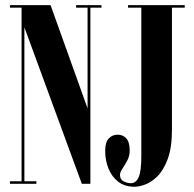

<svg xmlns="http://www.w3.org/2000/svg" viewBox="-20 -720 760 752"><path d="M19 0V-10H64.5V-690H19V-700H178L323 -295.5V-690H278V-700H377.5V-690H334V0H300.5L75.5 -613V-10H122.5V0ZM507.5 11.5Q469 11.5 443.5 -8Q418 -27.5 405 -59.5Q392 -91.5 392 -129Q392 -162.5 405.8 -177.5Q419.5 -192.5 441 -192.5Q461.5 -192.5 474.8 -177.8Q488 -163 488 -130.5Q488 -109 478.5 -91.2Q469 -73.5 459.5 -59.5Q450 -45.5 450 -34.5Q450 -17.5 463.8 -10Q477.5 -2.5 492.5 -2.5Q513 -2.5 523.2 -26.2Q533.5 -50 533.5 -107V-690H481.5V-700H703.5V-690H653.5V-213.5Q653.5 -142 637 -97.5Q620.5 -53 596.2 -29.2Q572 -5.5 547.8 3Q523.5 11.5 507.5 11.5Z"/></svg>

Font: Imbue 100pt
Style: Bold
Weight: 700
Designer: Tyler Finck
Foundry: Etcetera Type Company
Version: Version 1.102; ttfautohint (v1.8.3)